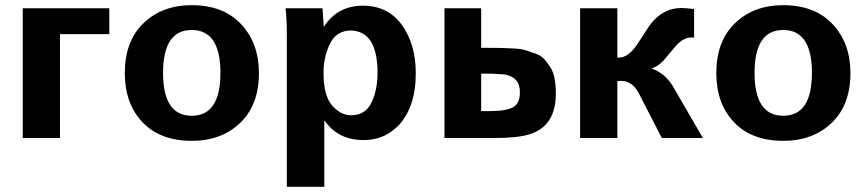

<svg xmlns="http://www.w3.org/2000/svg" viewBox="-20 -534 3353 743"><path d="M403 -402H212V0H68V-502H403Z M722 -514Q844 -514 913 -440.5Q982 -367 982 -251Q982 -128 909.5 -58.5Q837 11 722 11Q600 11 531.5 -61Q463 -133 463 -251Q463 -375 535.5 -444.5Q608 -514 722 -514ZM611 -252Q611 -86 722 -86Q833 -86 833 -252Q833 -418 722 -418Q611 -418 611 -252Z M1589 -251Q1589 -118 1520 -46L1495 -25Q1449 8 1386 8Q1287 8 1235 -69V189H1090V-400Q1090 -460 1085 -502H1228L1233 -430Q1286 -512 1384 -512Q1482 -512 1535.5 -437Q1589 -362 1589 -251ZM1339 -88Q1394 -88 1417.5 -137Q1441 -186 1441 -252Q1441 -412 1339 -416Q1282 -416 1257 -365Q1232 -314 1232 -252Q1232 -164 1265 -126Q1298 -88 1339 -88Z M2131 -172Q2131 -45 2028 -14Q1982 0 1896 0H1700V-502H1842V-349Q1849 -349 1862 -349Q1899 -349 1917 -348.5Q1935 -348 1966 -346.5Q1997 -345 2012.5 -340Q2028 -335 2051 -327Q2074 -319 2085.5 -306Q2097 -293 2109 -275Q2121 -257 2126 -231Q2131 -205 2131 -172ZM1872 -104Q1939 -104 1965.5 -119Q1992 -134 1992 -177Q1992 -236 1932 -246L1881 -249H1842V-104Z M2700 0H2541L2452 -173Q2427 -221 2384 -221Q2374 -221 2369 -220V0H2225V-502H2369V-311H2375Q2412 -311 2447 -364L2494 -436Q2544 -503 2616 -503Q2632 -503 2666 -499V-388Q2662 -389 2654 -389Q2620 -389 2585 -344L2547 -299Q2525 -276 2501 -269Q2555 -251 2587 -195Z M3011 -514Q3133 -514 3202 -440.5Q3271 -367 3271 -251Q3271 -128 3198.5 -58.5Q3126 11 3011 11Q2889 11 2820.5 -61Q2752 -133 2752 -251Q2752 -375 2824.5 -444.5Q2897 -514 3011 -514ZM2900 -252Q2900 -86 3011 -86Q3122 -86 3122 -252Q3122 -418 3011 -418Q2900 -418 2900 -252Z"/></svg>

Font: cwTeXHei
Style: Medium
Weight: 500
Version: Version 1.17